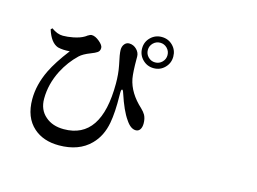

<svg xmlns="http://www.w3.org/2000/svg" viewBox="-113 -1032 1726 1289"><g transform="rotate(15 750.0 -387.0)"><path d="M382.8 53.7Q274.4 53.7 207 -5.9Q130.9 -73.2 130.9 -200.2Q130.9 -300.8 180.7 -404.3Q216.8 -478.5 291 -575.2Q243.2 -571.3 208 -580.1Q156.2 -597.7 128.9 -684.6L138.7 -694.3Q179.7 -664.1 218.8 -664.1Q251 -664.1 291 -671.9Q336.9 -681.6 361.3 -696.3Q369.1 -700.2 378.9 -708Q395.5 -718.8 406.2 -718.8Q430.7 -718.8 460 -694.3Q489.3 -669.9 489.3 -651.4Q489.3 -637.7 483.4 -628.9Q475.6 -618.2 456.1 -609.4Q448.2 -605.5 430.7 -598.6Q379.9 -579.1 356.4 -556.6Q296.9 -500 256.8 -422.9Q207 -325.2 207 -223.6Q207 -146.5 258.8 -102.5Q307.6 -59.6 386.7 -59.6Q646.5 -59.6 646.5 -445.3Q646.5 -511.7 635.7 -566.4Q635.7 -568.4 634.8 -571.3Q618.2 -645.5 618.2 -672.9Q618.2 -698.2 631.8 -714.4Q645.5 -730.5 666 -729.5Q694.3 -728.5 715.8 -707Q737.3 -685.5 737.3 -657.2Q737.3 -652.3 737.3 -642.6Q737.3 -549.8 745.1 -505.9Q763.7 -411.1 852.5 -330.1Q873 -310.5 882.8 -293Q895.5 -268.6 895.5 -235.4Q895.5 -210 885.7 -194.3Q875 -177.7 855.5 -177.7Q819.3 -177.7 786.1 -228.5Q747.1 -283.2 710 -396.5Q703.1 -418.9 696.8 -418Q690.4 -417 690.4 -392.6Q690.4 -387.7 690.4 -374Q692.4 -257.8 678.7 -183.6Q661.1 -86.9 600.6 -26.4Q521.5 53.7 382.8 53.7ZM863.3 -828.1Q909.2 -828.1 940.4 -796.9Q971.7 -765.6 971.7 -720.2Q971.7 -674.8 940.4 -643.1Q909.2 -611.3 863.8 -611.3Q818.4 -611.3 786.6 -643.1Q754.9 -674.8 754.9 -720.2Q754.9 -765.6 786.6 -796.9Q818.4 -828.1 863.3 -828.1ZM863.3 -651.4Q891.6 -651.4 911.6 -671.4Q931.6 -691.4 931.6 -719.7Q931.6 -748 911.6 -768.1Q891.6 -788.1 863.3 -788.1Q835 -788.1 814.9 -768.1Q794.9 -748 794.9 -719.7Q794.9 -691.4 814.9 -671.4Q835 -651.4 863.3 -651.4Z"/></g></svg>

Font: Bpmf GenYo Min B
Style: B
Weight: 700
Foundry: But Ko
Version: Version 1.320